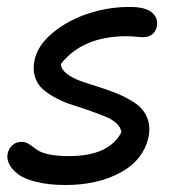

<svg xmlns="http://www.w3.org/2000/svg" viewBox="-20 -484 535 552"><path d="M168.9 47.9Q120.6 47.9 85 39.1Q49.3 30.3 31.5 16.4Q13.7 2.4 6.3 -12.5Q-1 -27.3 2 -42Q4.9 -57.1 15.6 -66.7Q26.4 -76.2 42 -76.2Q51.8 -76.2 59.3 -72Q66.9 -67.9 74.5 -61.8Q82 -55.7 92.8 -49.6Q103.5 -43.5 125.5 -39.3Q147.5 -35.2 178.2 -35.2Q293.5 -35.2 329.1 -104Q327.1 -118.2 314.2 -129.9Q301.3 -141.6 281.7 -149.4Q262.2 -157.2 238 -165.8Q213.9 -174.3 189.5 -181.9Q165 -189.5 142.6 -201.2Q120.1 -212.9 104 -226.8Q87.9 -240.7 80.8 -262.2Q73.7 -283.7 79.1 -310.1Q87.9 -354 132.6 -390.6Q177.2 -427.2 237.8 -446.3Q298.3 -465.3 357.9 -463.9Q398.9 -463.4 417 -447.8Q435.1 -432.1 431.2 -409.2Q424.3 -377 390.1 -377Q385.3 -377 371.3 -378.4Q357.4 -379.9 344.2 -379.9Q217.3 -379.9 154.8 -299.8Q156.2 -284.2 172.4 -271.7Q188.5 -259.3 212.9 -250.7Q237.3 -242.2 266.4 -233.2Q295.4 -224.1 322.8 -212.4Q350.1 -200.7 371.3 -185.5Q392.6 -170.4 402.8 -146.2Q413.1 -122.1 407.2 -90.8Q392.6 -23.9 326.4 12Q260.3 47.9 168.9 47.9Z"/></svg>

Font: Shantell Sans Bouncy
Style: Italic
Weight: 400
Italic angle: -11.31°
Designer: Stephen Nixon, Anya Danilova, Shantell Martin
Foundry: Arrow Type
Version: Version 1.006;[9816181b4]